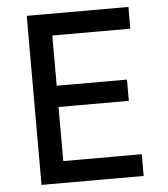

<svg xmlns="http://www.w3.org/2000/svg" viewBox="-51 -746 693 792"><g transform="rotate(-5 295.5 -350.0)"><path d="M89 0V-700H510V-610H187V-402H478V-314H187V-90H512V0Z"/></g></svg>

Font: Figtree Light Medium
Style: Regular
Weight: 500
Version: Version 2.001;gftools[0.9.30]